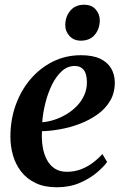

<svg xmlns="http://www.w3.org/2000/svg" viewBox="-20 -781 522 812"><path d="M433 -96Q418.5 -75.5 388.8 -50.5Q359 -25.5 316.5 -7.2Q274 11 220 11Q168 11 130.8 -6.8Q93.5 -24.5 69.8 -55Q46 -85.5 35 -123.8Q24 -162 24 -203Q24 -274.5 46.5 -337Q69 -399.5 109.5 -446.8Q150 -494 204.2 -520.8Q258.5 -547.5 322.5 -547.5Q372 -547.5 403.2 -532.8Q434.5 -518 449.8 -492.2Q465 -466.5 465.5 -434Q466 -389 446 -355Q426 -321 392.2 -297Q358.5 -273 317.8 -257.5Q277 -242 235.2 -234.5Q193.5 -227 157.5 -226Q155.5 -191.5 160.5 -160.5Q165.5 -129.5 178 -105.8Q190.5 -82 211.5 -68.2Q232.5 -54.5 262.5 -54.5Q294.5 -54.5 321.8 -64.8Q349 -75 372 -92.2Q395 -109.5 413 -129.5ZM296.5 -502Q265.5 -502 241.5 -480.2Q217.5 -458.5 200 -423Q182.5 -387.5 172 -345.8Q161.5 -304 158.5 -264Q184.5 -266 211.5 -275Q238.5 -284 263 -299Q287.5 -314 306.8 -334.5Q326 -355 337 -380.2Q348 -405.5 347.5 -435Q347 -469.5 333.8 -485.8Q320.5 -502 296.5 -502ZM321.5 -609Q292 -609 273.8 -629Q255.5 -649 256 -676.5Q257 -712.5 278.2 -736.8Q299.5 -761 335 -761Q367.5 -761 384.8 -741Q402 -721 402 -695Q401.5 -658.5 380.8 -633.8Q360 -609 321.5 -609Z"/></svg>

Font: Merriweather 72pt SemiBold
Style: Italic
Weight: 600
Italic angle: -7.8°
Version: Version 2.101